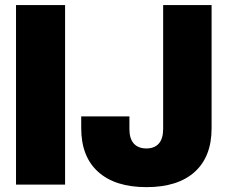

<svg xmlns="http://www.w3.org/2000/svg" viewBox="-20 -748 922 778"><path d="M243.7 -727.5V0H44.9V-727.5ZM573.7 10.3Q446.8 10.3 377.9 -51.5Q309.1 -113.3 309.1 -228.5V-276.4H504.4V-225.1Q504.4 -186 522.2 -166.3Q540 -146.5 573.2 -146.5Q606 -146.5 623.5 -166.3Q641.1 -186 641.1 -225.6V-727.5H837.4V-228Q837.4 -113.3 769 -51.5Q700.7 10.3 573.7 10.3Z"/></svg>

Font: Inter 18pt Black
Style: Regular
Weight: 900
Designer: Rasmus Andersson
Foundry: rsms
Version: Version 4.001;git-66647c0bb